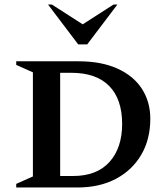

<svg xmlns="http://www.w3.org/2000/svg" viewBox="-20 -832 743 852"><path d="M52 0V-16L126 -49V-511L52 -544V-560H329Q430 -560 501.5 -527.5Q573 -495 610 -437.5Q647 -380 647 -305Q647 -214 607 -145.5Q567 -77 494.5 -38.5Q422 0 323 0ZM296 -509H247V-51H304Q410 -51 466 -113.5Q522 -176 522 -282Q522 -392 464.5 -450.5Q407 -509 296 -509ZM327 -635 193 -812H210L347 -724L484 -812H501L367 -635Z"/></svg>

Font: Spectral SC SemiBold
Style: Regular
Weight: 600
Designer: Jean-Baptiste Levee
Foundry: Production Type
Version: Version 2.001